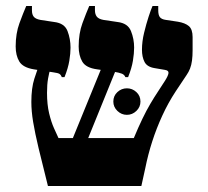

<svg xmlns="http://www.w3.org/2000/svg" viewBox="-20 -617 691 637"><path d="M139 0Q120 -75 108 -125.5Q96 -176 90 -212Q84 -248 84 -279Q84 -325 94 -356Q104 -387 116 -421L154 -407Q151 -401 147 -388.5Q143 -376 139.5 -356.5Q136 -337 136 -309Q136 -270 143 -241Q150 -212 159 -192Q168 -172 174 -159H424Q439 -195 452.5 -223Q466 -251 479 -273Q492 -295 504 -313L528 -350Q538 -366 539 -374.5Q540 -383 528 -385L493 -391Q468 -395 459.5 -411.5Q451 -428 451 -452Q451 -479 458 -508Q465 -537 473 -561.5Q481 -586 486 -597H505V-583Q505 -567 510.5 -560Q516 -553 530 -551L570 -545Q594 -541 606.5 -530.5Q619 -520 619 -494V-450Q619 -431 617 -416Q615 -401 610.5 -389.5Q606 -378 599 -368L563 -314Q538 -276 518.5 -233.5Q499 -191 485 -147.5Q471 -104 462 -59L449 0ZM203 -113 330 -424 377 -416 254 -113ZM185 -361Q182 -369 177 -372Q172 -375 157 -377L92 -387Q56 -393 44 -413Q32 -433 32 -463Q32 -506 44.5 -540Q57 -574 67 -597H86V-582Q86 -569 92 -561.5Q98 -554 114 -551L160 -544Q194 -540 204 -514Q214 -488 214 -459Q214 -440 210 -415.5Q206 -391 194 -361ZM396 -361Q393 -369 384.5 -372.5Q376 -376 358 -379L302 -387Q265 -392 253 -412.5Q241 -433 241 -463Q241 -506 253.5 -540Q266 -574 276 -597H295V-583Q295 -570 301 -562Q307 -554 323 -551L370 -544Q404 -540 414.5 -514Q425 -488 425 -459Q425 -440 421 -415.5Q417 -391 405 -361ZM401 -236Q383 -236 369.5 -249Q356 -262 356 -280Q356 -299 369.5 -311.5Q383 -324 401 -324Q419 -324 432.5 -311.5Q446 -299 446 -280Q446 -262 432.5 -249Q419 -236 401 -236Z"/></svg>

Font: Frank Ruhl Libre
Style: Bold
Weight: 700
Designer: Yanek Iontef
Foundry: Fontef
Version: Version 6.004